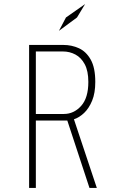

<svg xmlns="http://www.w3.org/2000/svg" viewBox="-20 -920 590 940"><path d="M122.5 0V-700H290Q331 -700 366.5 -683.8Q402 -667.5 424.2 -628Q446.5 -588.5 446.5 -519Q446.5 -464.5 431 -427Q415.5 -389.5 391.8 -367Q368 -344.5 342 -336L454 0H418L309.5 -330H308.5H155.5V0ZM155.5 -362H292.5Q341.5 -362 377 -401.2Q412.5 -440.5 412.5 -519Q412.5 -572.5 395 -605.2Q377.5 -638 349.2 -653Q321 -668 288.5 -668H155.5ZM268.5 -769 303 -834.5 396.5 -900 357 -834.5Z"/></svg>

Font: Trispace SemiCondensed Thin
Style: Regular
Weight: 100
Width: 4
Designer: Tyler Finck
Foundry: Etcetera Type Company
Version: Version 1.210; ttfautohint (v1.8.3)